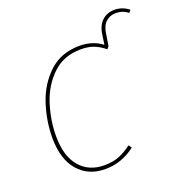

<svg xmlns="http://www.w3.org/2000/svg" viewBox="-144 -942 1030 1079"><g transform="rotate(-20 371.0 -402.0)"><path d="M742 -783 729 -769Q699 -794 657 -794Q622 -794 597.5 -771.5Q573 -749 567 -702L556 -633L544 -619Q512 -645 480 -657.5Q448 -670 403 -670Q300 -670 233 -605.5Q166 -541 136 -446.5Q106 -352 106 -258Q106 -139 160 -75.5Q214 -12 306 -12Q359 -12 396.5 -27.5Q434 -43 471 -71L484 -53Q403 10 305 10Q203 10 143 -59.5Q83 -129 83 -257Q83 -357 115.5 -456.5Q148 -556 220 -623.5Q292 -691 403 -691Q482 -691 537 -648L545 -704Q552 -758 582 -786Q612 -814 656 -814Q705 -814 742 -783Z"/></g></svg>

Font: FiraGO Thin
Style: Italic
Weight: 100
Italic angle: -8°
Designer: bBox Type GmbH
Foundry: bBox Type GmbH
Version: Version 1.001